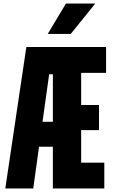

<svg xmlns="http://www.w3.org/2000/svg" viewBox="-20 -1066 640 1086"><path d="M279 0V-236H154V-377H279V-646H258L168 0H10L129 -800H580V-654H439V-472H540V-330H439V-146H570V0ZM250 -874 353 -1046H519L380 -874Z"/></svg>

Font: Martian Mono Condensed
Style: Bold
Weight: 700
Width: 3
Designer: Roman Shamin
Foundry: Evil Martians
Version: Version 1.000